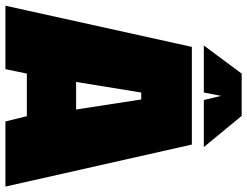

<svg xmlns="http://www.w3.org/2000/svg" viewBox="-124 -770 889 690"><g transform="rotate(90 320.0 -424.5)"><path d="M143 -670H494L645 0H411L392 -77H239L223 0H-5ZM368 -254 332 -488H307L269 -254ZM239 -849H391L503 -713H334L319 -775L307 -713H138Z"/></g></svg>

Font: Cairo Black
Style: Regular
Weight: 900
Designer: Mohamed Gaber, Accademia di Belle Arti di Urbino and others
Foundry: Kief Type Foundry, Accademia di Belle Arti di Urbino and others
Version: Version 3.011